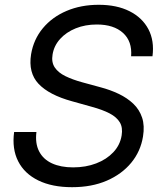

<svg xmlns="http://www.w3.org/2000/svg" viewBox="-20 -758 666 790"><path d="M276.4 12.2Q194.3 12.2 137.5 -15.6Q80.6 -43.5 54.7 -94.5Q28.8 -145.5 38.1 -214.8H129.9Q124 -168 140.9 -135.3Q157.7 -102.5 193.8 -85.9Q230 -69.3 280.8 -69.3Q333 -69.3 375.7 -85.7Q418.5 -102.1 446.3 -131.6Q474.1 -161.1 480.5 -200.7Q485.8 -232.9 473.1 -254.4Q460.4 -275.9 431.2 -291.3Q401.9 -306.6 356.9 -318.8L276.4 -341.3Q182.1 -367.2 138.9 -412.8Q95.7 -458.5 107.9 -534.7Q118.2 -596.2 156.5 -642.1Q194.8 -688 253.9 -713.1Q313 -738.3 386.2 -738.3Q460.4 -738.3 512.9 -711.9Q565.4 -685.5 590.6 -637.9Q615.7 -590.3 607.4 -526.4H519.5Q524.4 -587.9 486.1 -622.6Q447.8 -657.2 378.4 -657.2Q330.6 -657.2 291.5 -641.4Q252.4 -625.5 227.3 -597.7Q202.1 -569.8 196.3 -533.7Q190.9 -502 205.3 -480.5Q219.7 -459 249.3 -444.6Q278.8 -430.2 318.4 -419.4L393.6 -398.9Q434.1 -388.2 468.8 -371.6Q503.4 -355 528.6 -331.1Q553.7 -307.1 564.7 -273.9Q575.7 -240.7 568.4 -196.3Q558.6 -135.3 520 -88.4Q481.4 -41.5 419.4 -14.6Q357.4 12.2 276.4 12.2Z"/></svg>

Font: Inter 24pt
Style: Italic
Weight: 400
Italic angle: -9.3988°
Designer: Rasmus Andersson
Foundry: rsms
Version: Version 4.001;git-66647c0bb